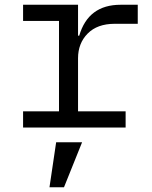

<svg xmlns="http://www.w3.org/2000/svg" viewBox="-20 -536 640 807"><path d="M77 -68H228V-448H77V-516H308V-386H313Q351 -516 487 -516H559V-436H462Q389 -436 348.5 -395Q308 -354 308 -291V-68H508V0H77ZM216 62H325L249 251H188Z"/></svg>

Font: iA Writer Duo V
Style: Regular
Weight: 400
Designer: Mike Abbink, Paul van der Laan, Pieter van Rosmalen, Oliver Reichenstein
Foundry: Information Architects Inc.
Version: Version 2.000